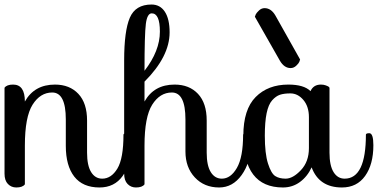

<svg xmlns="http://www.w3.org/2000/svg" viewBox="-20 -826 1671 849"><path d="M526 -231Q527 -237 541 -237Q559 -237 559 -184Q559 -99 522.5 -48Q486 3 420 3Q346 3 308.5 -45Q271 -93 271 -181V-298Q271 -417 211 -417Q158 -417 124 -363Q90 -309 90 -182V-11Q80 3 52 3Q30 3 15 -12.5Q0 -28 0 -58V-438Q10 -452 38 -452Q90 -452 90 -377Q132 -452 223 -452Q288 -452 326.5 -411Q365 -370 365 -293V-151Q365 -94 383 -65Q401 -36 432 -36Q472 -36 499 -80.5Q526 -125 526 -231Z M1055 -231Q1056 -237 1070 -237Q1088 -237 1088 -184Q1088 -107 1048.5 -52Q1009 3 949 3Q883 3 841.5 -41.5Q800 -86 800 -156V-298Q800 -417 740 -417Q687 -417 653 -363Q619 -309 619 -182V-11Q609 3 581 3Q559 3 544 -12.5Q529 -28 529 -58V-559Q529 -689 554 -747.5Q579 -806 650 -806Q688 -806 709 -774Q730 -742 730 -683Q730 -576 619 -465V-377Q661 -452 752 -452Q817 -452 855.5 -411Q894 -370 894 -293V-151Q894 -94 912 -65Q930 -36 961 -36Q1000 -36 1027.5 -83.5Q1055 -131 1055 -231ZM619 -513Q687 -601 687 -686Q687 -767 651 -767Q631 -767 625 -721Q619 -675 619 -513Z M1598 -231Q1599 -237 1613 -237Q1631 -237 1631 -184Q1631 -99 1594.5 -48Q1558 3 1492 3Q1391 3 1358 -86Q1339 -45 1306 -21Q1273 3 1231 3Q1056 3 1056 -226Q1056 -342 1110.5 -397Q1165 -452 1255 -452Q1324 -452 1353 -423Q1366 -452 1399 -452Q1411 -452 1420.5 -448.5Q1430 -445 1434 -442L1437 -438V-151Q1437 -94 1455 -65Q1473 -36 1504 -36Q1598 -36 1598 -231ZM1243 -36Q1275 -36 1310.5 -73.5Q1346 -111 1346 -171V-308Q1346 -355 1321.5 -384Q1297 -413 1264 -413Q1236 -413 1218 -407Q1200 -401 1183.5 -382.5Q1167 -364 1159 -325.5Q1151 -287 1151 -226Q1151 -147 1165 -103Q1179 -59 1197 -47.5Q1215 -36 1243 -36ZM1218 -557 1107 -752Q1108 -756 1111 -762.5Q1114 -769 1125 -779.5Q1136 -790 1150 -790Q1179 -790 1198 -757L1307 -563Q1306 -559 1303.5 -552.5Q1301 -546 1290 -535.5Q1279 -525 1265 -525Q1237 -525 1218 -557Z"/></svg>

Font: Sofia
Style: Regular
Weight: 400
Designer: Paula Nazal and Daniel Hernndez
Foundry: Paula Nazal, Daniel Hernndez
Version: Version 1.001